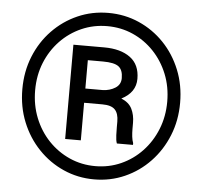

<svg xmlns="http://www.w3.org/2000/svg" viewBox="-52 -776 890 840"><g transform="rotate(5 393.0 -355.5)"><path d="M44.4 -356Q44.4 -433.6 71.3 -500Q98.1 -566.4 146 -616Q193.8 -665.5 256.6 -693.1Q319.3 -720.7 391.1 -720.7Q462.9 -720.7 525.6 -693.1Q588.4 -665.5 636 -616Q683.6 -566.4 710.4 -500Q737.3 -433.6 737.3 -356Q737.3 -278.3 710.4 -211.9Q683.6 -145.5 636 -95.5Q588.4 -45.4 525.6 -17.6Q462.9 10.3 391.1 10.3Q319.3 10.3 256.6 -17.6Q193.8 -45.4 146 -95.5Q98.1 -145.5 71.3 -211.9Q44.4 -278.3 44.4 -356ZM100.6 -356Q100.6 -291 123 -234.9Q145.5 -178.7 185.5 -136.7Q225.6 -94.7 278.3 -71.3Q331.1 -47.9 391.1 -47.9Q451.2 -47.9 503.7 -71.3Q556.2 -94.7 595.9 -136.7Q635.7 -178.7 658.2 -234.9Q680.7 -291 680.7 -356Q680.7 -421.4 658.2 -477.1Q635.7 -532.7 595.9 -574.5Q556.2 -616.2 503.7 -639.4Q451.2 -662.6 391.1 -662.6Q331.1 -662.6 278.3 -639.4Q225.6 -616.2 185.5 -574.5Q145.5 -532.7 123 -477.1Q100.6 -421.4 100.6 -356ZM398.9 -319.8H318.8V-154.8H250V-568.8H385.3Q457.5 -568.8 499.8 -537.8Q542 -506.8 542 -444.3Q542 -384.3 479.5 -352.5Q513.2 -338.9 526.4 -312.3Q539.6 -285.6 539.6 -251V-224.6Q539.6 -206.5 541.5 -190.2Q543.5 -173.8 547.9 -162.6V-154.8H477.1Q472.2 -167.5 471.4 -190.9Q470.7 -214.4 470.7 -225.1V-250.5Q470.7 -286.1 454.3 -303Q438 -319.8 398.9 -319.8ZM385.3 -506.8H318.8V-382.3H395.5Q426.3 -383.3 450 -398.2Q473.6 -413.1 473.6 -441.4Q473.6 -477.5 454.1 -492.2Q434.6 -506.8 385.3 -506.8Z"/></g></svg>

Font: Vazirmatn RD UI
Style: Regular
Weight: 400
Designer: Saber Rastikerdar
Foundry: Saber Rastikerdar
Version: Version 33.003